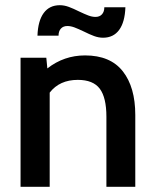

<svg xmlns="http://www.w3.org/2000/svg" viewBox="-20 -718 595 738"><path d="M500 -276V0H389V-269Q389 -343 363.5 -377Q338 -411 279 -411Q209 -411 171 -362V0H59V-496H158L162 -455Q226 -505 307 -505Q404 -505 452 -444Q500 -383 500 -276ZM302 -597Q281 -607 266.5 -612.5Q252 -618 239 -618Q223 -618 214 -608Q205 -598 205 -581H124Q126 -638 148 -668Q170 -698 210 -698Q227 -698 244.5 -691.5Q262 -685 284 -674Q305 -664 319.5 -658.5Q334 -653 347 -653Q363 -653 372 -663Q381 -673 381 -690H462Q460 -633 438 -603Q416 -573 376 -573Q359 -573 341.5 -579.5Q324 -586 302 -597Z"/></svg>

Font: Cabin SemiBold
Style: Regular
Weight: 600
Designer: Pablo Impallari
Foundry: Pablo Impallari. http://www.impallari.com Igino Marini. http://www.ikern.com
Version: Version 2.200